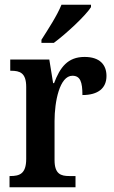

<svg xmlns="http://www.w3.org/2000/svg" viewBox="-20 -786 480 806"><path d="M154 -619V-606H206C260 -646 340 -721 362 -756V-766H238C220 -721 182 -663 154 -619ZM20 0H297V-47H271C236 -47 209 -55 209 -114V-278C209 -359 230 -468 284 -468C317 -468 326 -442 326 -387C392 -387 427 -416 427 -467C427 -515 398 -547 335 -547C264 -547 232 -503 207 -437H203L187 -536H23V-489H26C64 -489 90 -480 90 -421V-119C90 -56 62 -47 23 -47H20Z"/></svg>

Font: Noto Serif Tamil Condensed SemiBold
Style: Italic
Weight: 600
Width: 3
Italic angle: -12°
Designer: Indian Type Foundry, Tom Grace, and the Monotype Design Team
Foundry: Monotype Imaging Inc.
Version: Version 2.003